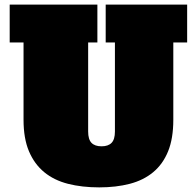

<svg xmlns="http://www.w3.org/2000/svg" viewBox="-20 -798 835 832"><path d="M731 -279Q731 -198 708.5 -142.5Q686 -87 644 -52Q602 -17 542.5 -1.5Q483 14 410 14Q335 14 274.5 -1.5Q214 -17 171.5 -52Q129 -87 105.5 -142.5Q82 -198 82 -279V-614H22V-778H402V-614H362V-228Q362 -194 376.5 -179Q391 -164 420 -164Q449 -164 463.5 -179Q478 -194 478 -228V-614H438V-778H791V-614H731Z"/></svg>

Font: Alfa Slab One
Style: Regular
Weight: 400
Designer: JM Sole
Foundry: JM Sole
Version: Version 1.001